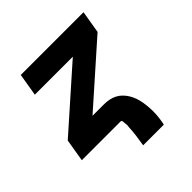

<svg xmlns="http://www.w3.org/2000/svg" viewBox="-183 -660 965 965"><g transform="rotate(-45 300.0 -177.5)"><path d="M292 165Q297 135 301 105Q305 75 306 45L307 44Q307 40 307 35.5Q307 31 306.5 27Q306 23 305.5 19Q305 15 305 11Q305 7 303 3.5Q301 0 297 0H21L41 -120L357 -400H87L107 -520H553L533 -400L217 -120H297Q316 -120 334.5 -116.5Q353 -113 369 -104.5Q385 -96 397.5 -83Q410 -70 419 -55Q428 -40 434 -22.5Q440 -5 443 13Q446 31 447.5 50Q449 69 448.5 88Q448 107 445.5 126.5Q443 146 439 165Z"/></g></svg>

Font: Iosevka SS04 Hv Ex Obl
Style: Regular
Weight: 900
Width: 7
Italic angle: -9°
Monospace: yes
Designer: Belleve Invis
Foundry: Belleve Invis
Version: Version 19.0.0; ttfautohint (v1.8.4)